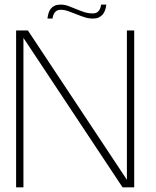

<svg xmlns="http://www.w3.org/2000/svg" viewBox="-20 -800 666 820"><path d="M553.2 -669.9H522V-32.2L99.1 -669.9H48.8V0H80.1V-638.2L503.4 0H553.2ZM204.6 -720.7Q205.1 -727.5 207.3 -734.1Q209.5 -740.7 213.4 -746.1Q217.3 -751.5 223.6 -754.9Q230 -758.3 238.8 -758.3Q254.9 -758.3 271.5 -752.4Q288.1 -746.6 305.4 -739.5Q322.8 -732.4 340.6 -726.6Q358.4 -720.7 377 -720.7Q391.1 -720.7 401.4 -725.3Q411.6 -730 418.5 -738Q425.3 -746.1 429 -757.1Q432.6 -768.1 434.1 -780.3H412.1Q411.1 -773.4 408.9 -766.8Q406.7 -760.3 402.8 -754.9Q398.9 -749.5 392.6 -746.1Q386.2 -742.7 377 -742.7Q356.9 -742.7 339.1 -748.5Q321.3 -754.4 304.7 -761.5Q288.1 -768.6 272 -774.4Q255.9 -780.3 238.8 -780.3Q224.1 -780.3 214.1 -775.9Q204.1 -771.5 197.5 -763.4Q190.9 -755.4 187.5 -744.4Q184.1 -733.4 182.6 -720.7Z"/></svg>

Font: SaysetthaMai Thin
Style: Regular
Weight: 100
Designer: John M. Durdin
Foundry: Lao Script for Windows
Version: Version 1.101